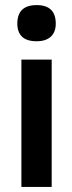

<svg xmlns="http://www.w3.org/2000/svg" viewBox="-20 -734 282 754"><path d="M48 -641Q48 -714 124 -714Q199 -714 199 -641Q199 -608 179.5 -590Q160 -572 124 -572Q85 -572 66.5 -590Q48 -608 48 -641ZM64 -500H183V0H64Z"/></svg>

Font: Haskoy Bold
Style: Regular
Weight: 700
Designer: Ertekin Erdin
Foundry: Ertekin Erdin
Version: Version 1.500; ttfautohint (v1.8.3)